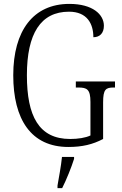

<svg xmlns="http://www.w3.org/2000/svg" viewBox="-20 -744 624 985"><path d="M331 10C402 10 456 -3 509 -31V-219C509 -286 523 -295 563 -295H570V-326H369V-295H382C426 -295 444 -286 444 -221V-49C419 -37 380 -31 340 -31C179 -31 118 -149 118 -358C118 -572 189 -684 334 -684C427 -684 459 -622 459 -553C492 -553 513 -574 513 -612C513 -670 455 -724 336 -724C151 -724 48 -587 48 -358C48 -132 139 10 331 10ZM275 208V221H299C320 180 347 113 360 71V61H298C293 110 283 161 275 208Z"/></svg>

Font: Noto Serif Hebrew Condensed Light
Style: Regular
Weight: 300
Width: 3
Designer: Monotype Design Team
Foundry: Monotype Imaging Inc.
Version: Version 2.004